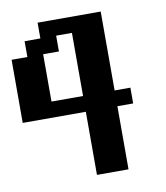

<svg xmlns="http://www.w3.org/2000/svg" viewBox="-74 -687 647 749"><g transform="rotate(-10 250.0 -312.5)"><path d="M0 -500H62.5V-562.5H125V-625H375V-312.5H437.5V-250H375V0H250V-250H0ZM125 -500V-312.5H250V-562.5H187.5V-500Z"/></g></svg>

Font: NeoDunggeunmo Pro
Style: Regular
Weight: 400
Version: Version 1.020